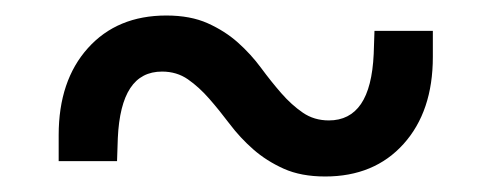

<svg xmlns="http://www.w3.org/2000/svg" viewBox="-20 -435 640 250"><path d="M56.4 -225.2H132.4L133.4 -255.2Q135.4 -298.6 149.6 -320.2Q163.8 -341.8 191 -341.8Q210.2 -341.8 224.7 -331.7Q239.2 -321.6 252.4 -306.5Q265.6 -291.4 279.1 -273.5Q292.6 -255.6 309.8 -240.5Q327 -225.4 349.5 -215.3Q372 -205.2 403.4 -205.2Q467.4 -205.2 505.5 -247.6Q543.6 -290 543.6 -360.8V-394.8H467.6L466.6 -364.8Q464.6 -321 450 -299.6Q435.4 -278.2 408.2 -278.2Q389 -278.2 374.3 -288.3Q359.6 -298.4 346.4 -313.5Q333.2 -328.6 320 -346.5Q306.8 -364.4 289.9 -379.5Q273 -394.6 250.5 -404.7Q228 -414.8 196.6 -414.8Q132.6 -414.8 94.5 -372.4Q56.4 -330 56.4 -259.2Z"/></svg>

Font: CommitMonoV142 ExtLt
Style: Regular
Weight: 200
Monospace: yes
Designer: Eigil Nikolajsen
Foundry: Eigil Nikolajsen
Version: Version 1.142